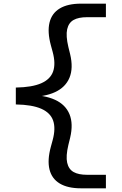

<svg xmlns="http://www.w3.org/2000/svg" viewBox="-20 -821 660 1041"><path d="M360.2 -73.8 350.8 -35.5Q336.2 25.8 344.2 61.3Q352.3 96.8 379.2 111.8Q406 126.7 452 126.7H554.2V200H419Q347.3 200 304 174Q260.7 148 248.3 97.5Q236 47 255.7 -25.3L265.5 -61.2Q282.7 -124.8 268.1 -167.1Q253.5 -209.3 203.8 -231.3Q154 -253.3 65.8 -254.7V-346.3Q154 -347.7 203.8 -369.7Q253.5 -391.7 268.1 -433.9Q282.7 -476.2 265.5 -539.8L255.7 -575.8Q236.2 -648.2 248.5 -698.7Q260.8 -749.2 304.1 -775.2Q347.3 -801.2 419 -801.2H554.2V-727.8H452Q406 -727.8 379.2 -712.9Q352.3 -698 344.2 -662.5Q336.2 -627 350.8 -565.7L360.2 -527.5Q378.3 -451.8 356.8 -399.8Q335.3 -347.8 278.5 -321.5Q221.7 -295.2 134.3 -295.2V-306Q221.7 -306 278.5 -279.8Q335.3 -253.7 356.8 -201.7Q378.2 -149.7 360.2 -73.8Z"/></svg>

Font: Monaspace Xenon Var
Style: Regular
Weight: 400
Designer: Riley Cran and the Lettermatic Team
Version: Version 1.000 (Monaspace Xenon Var)